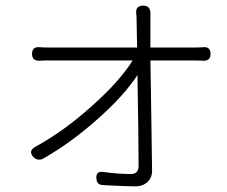

<svg xmlns="http://www.w3.org/2000/svg" viewBox="-20 -619 806 683"><path d="M461 44Q435 44 357 40Q348 39 344 39Q324 38 323 16Q320 -12 350 -7Q399 0 446 0Q473 0 473 -29Q473 -118 469 -352Q422 -280 330 -198Q234 -112 134 -55Q115 -45 99 -60Q79 -82 106 -97Q210 -154 308 -243Q404 -328 452 -404H158Q133 -404 121 -403Q94 -402 94 -427Q94 -454 122 -451Q134 -450 158 -450H313H468Q468 -463 467 -486Q466 -531 466 -542Q466 -558 465 -567Q460 -599 489 -599Q516 -599 515 -570Q515 -556 515 -542Q515 -496 515 -450H672Q692 -450 702 -451Q729 -454 729 -427Q729 -402 703 -403Q698 -403 687 -403.5Q676 -404 672 -404H515Q516 -368 517 -288Q520 -75 521 -12Q521 14 504 29Q487 44 461 44Z"/></svg>

Font: GenSenRounded TW L
Style: Regular
Weight: 300
Version: Version 1.501;PS 1;hotconv 16.6.51;makeotf.lib2.5.65220